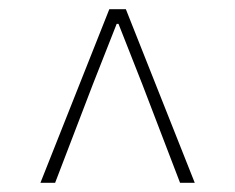

<svg xmlns="http://www.w3.org/2000/svg" viewBox="-20 -690 512 418"><path d="M68 -292 218 -670H254L404 -292H372L290 -506L238 -638H234L182 -506L100 -292Z"/></svg>

Font: Source Sans 3 Variable
Style: Regular
Weight: 200
Designer: Paul D. Hunt
Foundry: Adobe Systems Incorporated
Version: Version 3.026